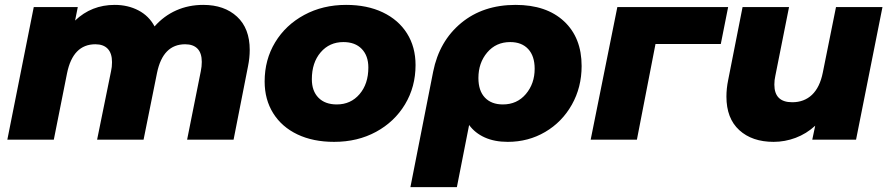

<svg xmlns="http://www.w3.org/2000/svg" viewBox="-20 -571 3639 785"><path d="M1001 -367Q1001 -334 994 -300L935 0H745L801 -280Q805 -299 805 -318Q805 -354 787.5 -372Q770 -390 737 -390Q646 -390 622 -273L567 0H377L434 -280Q438 -297 438 -317Q438 -353 420.5 -371.5Q403 -390 370 -390Q278 -390 254 -271L200 0H10L118 -542H298L287 -487Q354 -551 449 -551Q503 -551 546 -528.5Q589 -506 612 -463Q650 -506 700.5 -528.5Q751 -551 811 -551Q897 -551 949 -503Q1001 -455 1001 -367Z M1062 -238Q1062 -327 1105 -398Q1148 -469 1224 -510Q1300 -551 1395 -551Q1481 -551 1545 -520.5Q1609 -490 1644 -434.5Q1679 -379 1679 -305Q1679 -216 1636 -144.5Q1593 -73 1517.5 -32Q1442 9 1346 9Q1260 9 1196 -21.5Q1132 -52 1097 -108Q1062 -164 1062 -238ZM1486 -295Q1486 -343 1459 -371Q1432 -399 1384 -399Q1327 -399 1291 -357Q1255 -315 1255 -247Q1255 -199 1282 -171.5Q1309 -144 1357 -144Q1414 -144 1450 -186Q1486 -228 1486 -295Z M2358 -301Q2358 -214 2318 -143Q2278 -72 2209 -31.5Q2140 9 2056 9Q2002 9 1962 -9Q1922 -27 1898 -60L1848 194H1658L1751 -278Q1776 -403 1865.5 -477Q1955 -551 2088 -551Q2214 -551 2286 -484Q2358 -417 2358 -301ZM2166 -290Q2166 -342 2139.5 -370.5Q2113 -399 2066 -399Q2008 -399 1972 -356.5Q1936 -314 1936 -252Q1936 -200 1962.5 -172Q1989 -144 2036 -144Q2094 -144 2130 -186.5Q2166 -229 2166 -290Z M2927 -391H2660L2584 0H2395L2504 -542H2957Z M3588 -542 3480 0H3301L3313 -57Q3277 -24 3233 -7.5Q3189 9 3143 9Q3055 9 3002.5 -39Q2950 -87 2950 -176Q2950 -209 2957 -243L3016 -542H3206L3150 -261Q3146 -244 3146 -225Q3146 -153 3219 -153Q3268 -153 3300 -183.5Q3332 -214 3344 -274L3398 -542Z"/></svg>

Font: Montserrat Alternates ExtraBold
Style: Italic
Weight: 800
Italic angle: -11.3°
Designer: Julieta Ulanovsky
Foundry: Julieta Ulanovsky
Version: Version 7.200